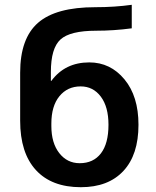

<svg xmlns="http://www.w3.org/2000/svg" viewBox="-20 -770 651 800"><path d="M317 10Q195 10 129.5 -61.5Q64 -133 64 -267V-467Q64 -610 138.5 -675Q213 -740 377 -740Q458 -740 529 -750V-652Q454 -642 381 -642Q272 -642 232 -605.5Q192 -569 192 -470V-433H194Q251 -510 352 -510Q440 -510 498.5 -439.5Q557 -369 557 -250Q557 -125 494 -57.5Q431 10 317 10ZM432 -250Q432 -325 400 -367.5Q368 -410 316 -410Q261 -410 227.5 -369Q194 -328 194 -255V-245Q194 -174 227 -132Q260 -90 312 -90Q369 -90 400.5 -131Q432 -172 432 -250Z"/></svg>

Font: M PLUS 1p
Style: Bold
Weight: 700
Version: Version 1.062